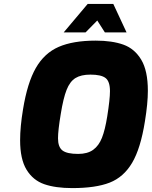

<svg xmlns="http://www.w3.org/2000/svg" viewBox="-20 -957 777 983"><path d="M83 -239Q83 -308 98 -398Q120 -533 163.5 -609Q207 -685 280.5 -717Q354 -749 470 -749Q554 -749 611.5 -728.5Q669 -708 703 -651.5Q737 -595 737 -492Q737 -428 722 -336Q700 -197 656.5 -123.5Q613 -50 541.5 -22Q470 6 350 6Q264 6 206.5 -14Q149 -34 116 -88Q83 -142 83 -239ZM529 -361Q543 -449 543 -490Q543 -540 520.5 -557.5Q498 -575 443 -575Q395 -575 366.5 -557.5Q338 -540 321 -497Q304 -454 291 -373Q277 -289 277 -249Q277 -204 300 -186.5Q323 -169 380 -169Q428 -169 457 -190Q486 -211 502 -251.5Q518 -292 529 -361ZM429 -937H560L628 -791H517L478 -852L418 -791H306Z"/></svg>

Font: Exo Black
Style: Italic
Weight: 900
Italic angle: -9°
Designer: Natanael Gama
Foundry: Natanael Gama
Version: Version 1.500; ttfautohint (v1.6)